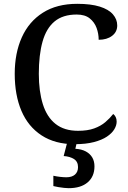

<svg xmlns="http://www.w3.org/2000/svg" viewBox="-20 -744 669 1004"><path d="M370 10Q268 10 197.5 -36Q127 -82 92 -164.5Q57 -247 57 -358Q57 -466 94 -548.5Q131 -631 204 -677.5Q277 -724 384 -724Q455 -724 501.5 -709.5Q548 -695 570.5 -669Q593 -643 593 -611Q593 -577 566 -556.5Q539 -536 496 -536Q496 -568 485 -598Q474 -628 449 -648Q424 -668 381 -668Q309 -668 265.5 -632Q222 -596 202.5 -526.5Q183 -457 183 -358Q183 -267 204 -199.5Q225 -132 270.5 -96Q316 -60 388 -60Q438 -60 472.5 -72.5Q507 -85 531 -105.5Q555 -126 572 -148Q580 -142 585 -132Q590 -122 590 -108Q590 -88 577.5 -67.5Q565 -47 539 -29.5Q513 -12 471 -1Q429 10 370 10ZM339 240Q329 240 315 238.5Q301 237 286 234.5Q271 232 259 229V175Q277 179 295.5 181Q314 183 327 183Q356 183 372 169Q388 155 388 130Q388 101 366.5 87.5Q345 74 313 72L334 -9H384L374 34Q407 36 429 48Q451 60 462.5 79.5Q474 99 474 126Q474 179 438.5 209.5Q403 240 339 240Z"/></svg>

Font: Noto Serif Khmer Medium
Style: Regular
Weight: 500
Version: Version 2.003